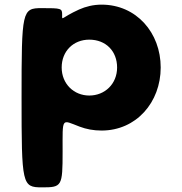

<svg xmlns="http://www.w3.org/2000/svg" viewBox="-20 -548 785 828"><path d="M673 -257C673 -407 568 -528 418 -528C383 -528 350 -520 321 -507C242 -471 248 -456 248 -484C248 -512 245 -513 160 -513C75 -513 73 -502 73 -127C73 249 75 260 161 260C247 260 250 256 250 106C250 -45 244 -32 323 -2C352 9 383 15 418 15C568 15 673 -107 673 -257ZM485 -257C485 -186 432 -136 365 -136C299 -136 246 -186 246 -257C246 -327 296 -377 365 -377C437 -377 485 -327 485 -257Z"/></svg>

Font: Hussar Print
Style: Bold
Weight: 700
Foundry: Cannot Into Space Fonts
Version: Version 2.00